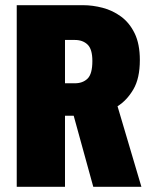

<svg xmlns="http://www.w3.org/2000/svg" viewBox="-20 -720 590 740"><path d="M44.5 0V-700H300.5Q337 -700 375.5 -690Q414 -680 446.5 -656.2Q479 -632.5 499 -591.5Q519 -550.5 519 -488.5Q519 -418 494 -375.5Q469 -333 433 -310.5L525 0H339.5L264 -274H230.5V0ZM230.5 -399H268.5Q299 -399 317.5 -417Q336 -435 336 -485Q336 -530.5 317.5 -548.2Q299 -566 268.5 -566H230.5Z"/></svg>

Font: Trispace SemiCondensed ExtraBold
Style: Regular
Weight: 800
Width: 4
Designer: Tyler Finck
Foundry: Etcetera Type Company
Version: Version 1.210; ttfautohint (v1.8.3)